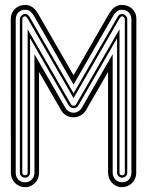

<svg xmlns="http://www.w3.org/2000/svg" viewBox="-20 -772 603 792"><path d="M334.7 -317.4Q325.9 -303 311.8 -295.5Q297.6 -288.1 282.2 -288.1Q267.8 -288.1 254.3 -295.2Q240.7 -302.2 232.2 -317.4L141.1 -475.3V-59.1Q141.1 -47.4 136.8 -36.7Q132.6 -26.1 124.9 -17.9Q117.2 -9.8 106.8 -4.9Q96.4 0 84 0Q71.5 0 60.8 -4.5Q50 -9 42.1 -17.1Q34.2 -25.1 29.5 -35.9Q24.9 -46.6 24.9 -59.1L24.4 -693.6Q24.4 -706.5 28.9 -717.2Q33.4 -727.8 41.5 -735.5Q49.6 -743.2 60.4 -747.4Q71.3 -751.7 84 -751.7Q93.5 -751.7 101.3 -748.9Q109.1 -746.1 115.6 -741.1Q122.1 -736.1 127.3 -729.5Q132.6 -722.9 137 -715.6L283.4 -461.4L429.9 -715.6Q434.3 -722.9 439.6 -729.5Q444.8 -736.1 451.3 -741.1Q457.8 -746.1 465.6 -748.9Q473.4 -751.7 482.9 -751.7Q495.6 -751.7 506.5 -747.4Q517.3 -743.2 525.4 -735.5Q533.4 -727.8 538 -717.2Q542.5 -706.5 542.5 -693.6L542 -59.1Q542 -46.6 537.4 -35.9Q532.7 -25.1 524.8 -17.1Q516.8 -9 506.1 -4.5Q495.4 0 482.9 0Q470.5 0 460.1 -4.9Q449.7 -9.8 442 -17.9Q434.3 -26.1 430.1 -36.7Q425.8 -47.4 425.8 -59.1V-475.3ZM44.9 -59.1Q44.9 -50.3 47.9 -43.1Q50.8 -35.9 55.9 -30.8Q61 -25.6 68.2 -22.8Q75.4 -20 84 -20Q92.3 -20 99.2 -23.2Q106.2 -26.4 111.3 -31.7Q116.5 -37.1 119.3 -44.2Q122.1 -51.3 122.1 -59.1V-548.6L249.5 -327.4Q255.1 -317.1 264.3 -312.1Q273.4 -307.1 283.4 -307.1Q293.2 -307.1 302.2 -312.1Q311.3 -317.1 317.4 -327.4L444.8 -548.6V-59.1Q444.8 -51.3 447.6 -44.2Q450.4 -37.1 455.6 -31.7Q460.7 -26.4 467.7 -23.2Q474.6 -20 482.9 -20Q491.5 -20 498.7 -22.8Q505.9 -25.6 511 -30.8Q516.1 -35.9 519 -43.1Q522 -50.3 522 -59.1V-692.6Q522 -701.4 519 -708.6Q516.1 -715.8 511 -720.9Q505.9 -726.1 498.7 -728.9Q491.5 -731.7 482.9 -731.7Q470.7 -731.7 462.2 -724.9Q453.6 -718 448 -708.5L283.4 -423.1L118.9 -708.5Q113.3 -718 104.7 -724.9Q96.2 -731.7 84 -731.7Q75.4 -731.7 68.2 -728.9Q61 -726.1 55.9 -720.9Q50.8 -715.8 47.9 -708.6Q44.9 -701.4 44.9 -692.6ZM283.4 -387 465.6 -703.1Q468.8 -708.7 473.5 -711.7Q478.3 -714.6 482.9 -714.6Q487.1 -714.6 491 -712.8Q494.9 -710.9 498 -707.8Q501.2 -704.6 503.1 -700.7Q504.9 -696.8 504.9 -692.6V-59.1Q504.9 -54.7 503.1 -50.9Q501.2 -47.1 498 -44.6Q494.9 -42 491 -40.5Q487.1 -39.1 482.9 -39.1Q479.5 -39.1 476 -40.6Q472.4 -42.2 469.5 -44.9Q466.6 -47.6 464.7 -51.3Q462.9 -54.9 462.9 -59.1V-614.3L302.5 -335.9Q299.8 -331.1 294.6 -328.6Q289.3 -326.2 283.4 -326.2Q277.8 -326.2 272.6 -328.6Q267.3 -331.1 264.4 -335.9L104 -614.3V-59.1Q104 -54.9 102.2 -51.3Q100.3 -47.6 97.4 -44.9Q94.5 -42.2 90.9 -40.6Q87.4 -39.1 84 -39.1Q79.8 -39.1 75.9 -40.5Q72 -42 68.8 -44.6Q65.7 -47.1 63.8 -50.9Q62 -54.7 62 -59.1V-692.6Q62 -696.8 63.8 -700.7Q65.7 -704.6 68.8 -707.8Q72 -710.9 75.9 -712.8Q79.8 -714.6 84 -714.6Q88.6 -714.6 93.4 -711.7Q98.1 -708.7 101.3 -703.1ZM283.4 -367.2 93 -697.3Q91.3 -700 89 -702.4Q86.7 -704.8 84 -704.8Q78.6 -704.8 75.3 -701Q72 -697.3 72 -692.6V-59.1Q72 -53.7 75.7 -51.4Q79.3 -49.1 84 -49.1Q89.4 -49.1 91.7 -52.1Q94 -55.2 94 -59.1V-651.4L273.2 -341.1Q274.7 -338.4 277.6 -337.2Q280.5 -335.9 283.7 -335.9Q286.9 -335.9 289.6 -337.2Q292.2 -338.4 293.7 -341.1L472.9 -651.4V-59.1Q472.9 -55.2 475.2 -52.1Q477.5 -49.1 482.9 -49.1Q487.5 -49.1 491.2 -51.4Q494.9 -53.7 494.9 -59.1V-692.6Q494.9 -697.3 491.6 -701Q488.3 -704.8 482.9 -704.8Q480.2 -704.8 477.9 -702.4Q475.6 -700 473.9 -697.3Z"/></svg>

Font: TafelwerkOT
Style: Regular
Weight: 400
Designer: Peter Wiegel
Foundry: Peter Wiegel, based on an original design named Oxford by Christine Lord, 1969
Version: Version 1.000